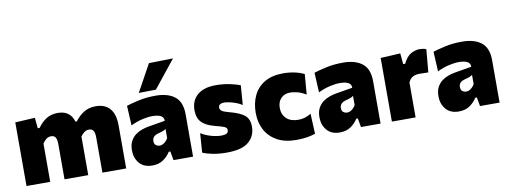

<svg xmlns="http://www.w3.org/2000/svg" viewBox="-63 -1124 3936 1487"><g transform="rotate(-10 1905.0 -380.5)"><path d="M48 0V-500.5L203.5 -509L211.5 -425.5H226.5Q252.5 -464 291 -489.8Q329.5 -515.5 384 -515.5Q434.5 -515.5 464.8 -492.2Q495 -469 508.5 -425H519Q546.5 -463.5 586.5 -489.5Q626.5 -515.5 683 -515.5Q754.5 -515.5 793.2 -471.2Q832 -427 832 -339V0H645V-276Q645 -311 635 -328.8Q625 -346.5 599.5 -346.5Q579 -346.5 562.5 -334Q546 -321.5 533.5 -303.5V0H347V-276Q347 -311 337 -328.8Q327 -346.5 301 -346.5Q280 -346.5 263.2 -333Q246.5 -319.5 234.5 -301V0Z M1036.5 13Q970.5 13 935.2 -28Q900 -69 900 -130Q900 -173.5 915.5 -202.2Q931 -231 955.2 -248.8Q979.5 -266.5 1006.5 -275.8Q1033.5 -285 1056.5 -289L1190 -311.5Q1192.5 -364 1100 -364Q1065.5 -364 1020.5 -353.5Q975.5 -343 930.5 -321L922.5 -476.5Q960 -489 1020 -502.2Q1080 -515.5 1153 -515.5Q1249.5 -515.5 1303.8 -472.8Q1358 -430 1358 -334V0H1204L1191.5 -70H1179Q1159.5 -37.5 1124.2 -12.2Q1089 13 1036.5 13ZM1119 -129Q1137.5 -129 1155 -141.8Q1172.5 -154.5 1185 -175.5V-249Q1177.5 -242 1165 -236.8Q1152.5 -231.5 1121 -223.5Q1102 -218.5 1089 -206Q1076 -193.5 1076 -171.5Q1076 -148.5 1089.5 -138.8Q1103 -129 1119 -129ZM1029.5 -559Q1059 -612.5 1088.5 -666Q1117.5 -719 1147 -772.5L1337 -776.5Q1292 -720.5 1248.8 -666.5Q1205.5 -612.5 1164.5 -561Z M1622 14.5Q1559.5 14.5 1511.8 5Q1464 -4.5 1432.5 -18.5L1443.5 -170Q1476 -148.5 1520.5 -135.5Q1565 -122.5 1603.5 -122.5Q1628 -122.5 1643 -129.8Q1658 -137 1658 -157Q1658 -174.5 1638.2 -183.2Q1618.5 -192 1567.5 -204.5Q1496 -222.5 1463.5 -256.8Q1431 -291 1431 -351.5Q1431 -428 1481.8 -471.2Q1532.5 -514.5 1624.5 -514.5Q1686 -514.5 1737 -503.5Q1788 -492.5 1818 -480.5L1806.5 -327Q1783.5 -342 1756.5 -351.8Q1729.5 -361.5 1705.2 -366.2Q1681 -371 1666.5 -371Q1647 -371 1634.8 -363.2Q1622.5 -355.5 1622.5 -339.5Q1622.5 -323.5 1635.8 -312.8Q1649 -302 1692 -291Q1777 -269 1812.2 -239.2Q1847.5 -209.5 1847.5 -150.5Q1847.5 -76.5 1794.5 -31Q1741.5 14.5 1622 14.5Z M2167 11.5Q2079.5 11.5 2018.8 -22Q1958 -55.5 1926.2 -114Q1894.5 -172.5 1894.5 -249Q1894.5 -325.5 1923.2 -385.5Q1952 -445.5 2010.2 -480Q2068.5 -514.5 2157 -514.5Q2202 -514.5 2246 -505.2Q2290 -496 2321 -479.5L2308 -321Q2265 -345.5 2234.5 -352Q2204 -358.5 2184 -358.5Q2139 -358.5 2111.8 -330.2Q2084.5 -302 2084.5 -254.5Q2084.5 -203 2117.8 -171.2Q2151 -139.5 2211.5 -139.5Q2266 -139.5 2311.5 -169.5L2319 -11Q2292 -1 2255.5 5.2Q2219 11.5 2167 11.5Z M2511 13Q2445 13 2409.8 -28Q2374.5 -69 2374.5 -130Q2374.5 -173.5 2390 -202.2Q2405.5 -231 2429.8 -248.8Q2454 -266.5 2481 -275.8Q2508 -285 2531 -289L2664.5 -311.5Q2667 -364 2574.5 -364Q2540 -364 2495 -353.5Q2450 -343 2405 -321L2397 -476.5Q2434.5 -489 2494.5 -502.2Q2554.5 -515.5 2627.5 -515.5Q2724 -515.5 2778.2 -472.8Q2832.5 -430 2832.5 -334V0H2678.5L2666 -70H2653.5Q2634 -37.5 2598.8 -12.2Q2563.5 13 2511 13ZM2593.5 -129Q2612 -129 2629.5 -141.8Q2647 -154.5 2659.5 -175.5V-249Q2652 -242 2639.5 -236.8Q2627 -231.5 2595.5 -223.5Q2576.5 -218.5 2563.5 -206Q2550.5 -193.5 2550.5 -171.5Q2550.5 -148.5 2564 -138.8Q2577.5 -129 2593.5 -129Z M2921.5 0V-500.5L3077 -509L3085 -423H3100Q3128.5 -479.5 3163 -497.5Q3197.5 -515.5 3230.5 -515.5Q3240 -515.5 3254.2 -513.5Q3268.5 -511.5 3281.5 -506L3265.5 -326Q3244.5 -326.5 3228 -327Q3211 -327.5 3193.5 -327.5Q3166 -327.5 3143.5 -316Q3121 -304.5 3108 -273.5V0Z M3447 13Q3381 13 3345.8 -28Q3310.5 -69 3310.5 -130Q3310.5 -173.5 3326 -202.2Q3341.5 -231 3365.8 -248.8Q3390 -266.5 3417 -275.8Q3444 -285 3467 -289L3600.5 -311.5Q3603 -364 3510.5 -364Q3476 -364 3431 -353.5Q3386 -343 3341 -321L3333 -476.5Q3370.5 -489 3430.5 -502.2Q3490.5 -515.5 3563.5 -515.5Q3660 -515.5 3714.2 -472.8Q3768.5 -430 3768.5 -334V0H3614.5L3602 -70H3589.5Q3570 -37.5 3534.8 -12.2Q3499.5 13 3447 13ZM3529.5 -129Q3548 -129 3565.5 -141.8Q3583 -154.5 3595.5 -175.5V-249Q3588 -242 3575.5 -236.8Q3563 -231.5 3531.5 -223.5Q3512.5 -218.5 3499.5 -206Q3486.5 -193.5 3486.5 -171.5Q3486.5 -148.5 3500 -138.8Q3513.5 -129 3529.5 -129Z"/></g></svg>

Font: Heraclito ExtraBold
Style: Regular
Weight: 800
Designer: Kostas Bartsokas (font) & Cristiano Sobral (main changes)
Foundry: Kostas Bartsokas (font) & Cristiano Sobral (main changes)
Version: Version 1.00;July 8, 2020;FontCreator 13.0.0.2655 64-bit